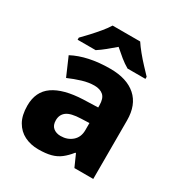

<svg xmlns="http://www.w3.org/2000/svg" viewBox="-180 -894 971 1032"><g transform="rotate(30 305.0 -378.0)"><path d="M326 -559Q429 -559 485.5 -509Q542 -459 542 -363V0H425L392 -74H388Q365 -45 340.5 -26Q316 -7 284 1.5Q252 10 206 10Q158 10 120 -9Q82 -28 60 -66.5Q38 -105 38 -165Q38 -252 100 -295Q162 -338 282 -343L373 -346V-359Q373 -402 353 -420Q333 -438 297 -438Q262 -438 222.5 -426Q183 -414 144 -397L95 -510Q140 -534 198 -546.5Q256 -559 326 -559ZM323 -248Q261 -246 235.5 -227Q210 -208 210 -173Q210 -142 228 -127Q246 -112 274 -112Q316 -112 345 -137Q374 -162 374 -206V-250ZM391 -766Q406 -743 428.5 -715.5Q451 -688 475 -662.5Q499 -637 516 -619V-606H405Q379 -621 355 -640.5Q331 -660 305 -683Q278 -660 255.5 -641.5Q233 -623 207 -606H95V-619Q114 -638 137.5 -663.5Q161 -689 183.5 -716Q206 -743 220 -766Z"/></g></svg>

Font: Noto Sans Khmer ExtraBold
Style: Regular
Weight: 800
Version: Version 2.003